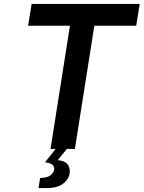

<svg xmlns="http://www.w3.org/2000/svg" viewBox="-20 -758 731 977"><path d="M691 -738 673 -627H460L361 0H320L274 57Q335 62 335 114Q335 148 305 173.5Q275 199 219 199H176L184 148L204 146Q229 143 242.5 129Q256 115 256 101Q256 73 209 68L263 0H237L336 -627H123L141 -738Z"/></svg>

Font: Exo SemiBold
Style: Italic
Weight: 600
Italic angle: -9°
Designer: Natanael Gama
Foundry: Natanael Gama
Version: Version 1.500; ttfautohint (v1.6)